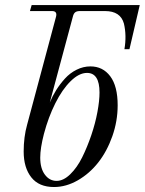

<svg xmlns="http://www.w3.org/2000/svg" viewBox="-20 -732 576 764"><path d="M536.1 -711.9 495.1 -536.1H475.1Q484.4 -590.3 473.1 -638.2Q459.5 -688 397.9 -688H297.9Q285.6 -688 279.3 -683.1Q272.9 -678.2 270 -666L178.2 -324.2Q189 -350.1 203.6 -373.5Q218.3 -397 238.3 -419.2Q258.3 -441.4 284.9 -454.6Q311.5 -467.8 339.8 -467.8Q389.2 -467.8 418.7 -428.5Q448.2 -389.2 448.2 -313Q448.2 -250 427 -189.9Q405.8 -129.9 371.1 -85.7Q336.4 -41.5 289.8 -14.6Q243.2 12.2 194.8 12.2Q134.8 12.2 104.5 -26.4Q74.2 -64.9 74.2 -128.9Q74.2 -187 87.9 -235.8L203.1 -666Q208.5 -688 187 -688H99.1L106 -711.9ZM326.2 -441.9Q294.4 -441.9 261 -408.9Q227.5 -376 200 -320.8Q172.4 -265.6 154.8 -199.2Q140.1 -142.1 140.1 -105Q140.1 -61.5 158.7 -36.9Q177.2 -12.2 205.1 -12.2Q232.4 -12.2 259.5 -38.6Q286.6 -64.9 306.9 -105.7Q327.1 -146.5 343.3 -194.1Q359.4 -241.7 367.7 -286.6Q376 -331.5 376 -363.8Q376 -441.9 326.2 -441.9Z"/></svg>

Font: Flanker Steampunk
Style: Italic
Weight: 400
Italic angle: -12°
Designer: Alexey Kryukov, Leonardo Di Lena
Foundry: Alexey Kryukov, Leonardo Di Lena
Version: 1.210